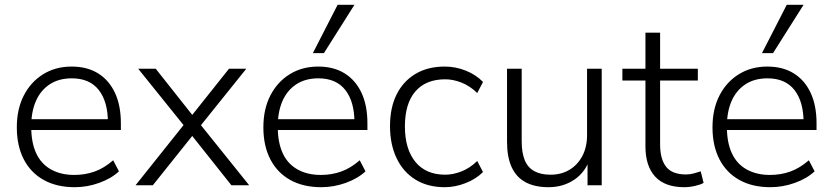

<svg xmlns="http://www.w3.org/2000/svg" viewBox="-20 -771 3462 799"><path d="M291 8Q216 8 162 -22Q108 -52 79 -108Q50 -164 50 -241Q50 -317 79 -373.5Q108 -430 159.5 -462Q211 -494 278 -494Q343 -494 388.5 -465.5Q434 -437 458.5 -384.5Q483 -332 483 -258V-230H94V-275H445L429 -262Q429 -348 391 -396.5Q353 -445 279 -445Q224 -445 186 -419.5Q148 -394 129 -349.5Q110 -305 110 -247V-242Q110 -178 130.5 -133.5Q151 -89 192 -66Q233 -43 289 -43Q334 -43 373.5 -57Q413 -71 451 -104L475 -58Q443 -28 393 -10Q343 8 291 8Z M544 0 757 -267V-234L555 -485H628L791 -279H769L933 -485H1005L805 -236V-264L1017 0H943L769 -219H791L616 0Z M1317 8Q1242 8 1188 -22Q1134 -52 1105 -108Q1076 -164 1076 -241Q1076 -317 1105 -373.5Q1134 -430 1185.5 -462Q1237 -494 1304 -494Q1369 -494 1414.5 -465.5Q1460 -437 1484.5 -384.5Q1509 -332 1509 -258V-230H1120V-275H1471L1455 -262Q1455 -348 1417 -396.5Q1379 -445 1305 -445Q1250 -445 1212 -419.5Q1174 -394 1155 -349.5Q1136 -305 1136 -247V-242Q1136 -178 1156.5 -133.5Q1177 -89 1218 -66Q1259 -43 1315 -43Q1360 -43 1399.5 -57Q1439 -71 1477 -104L1501 -58Q1469 -28 1419 -10Q1369 8 1317 8ZM1282 -550 1385 -751H1455L1328 -550Z M1831 8Q1760 8 1709 -23.5Q1658 -55 1630.5 -112.5Q1603 -170 1603 -246Q1603 -323 1630.5 -378Q1658 -433 1709 -463.5Q1760 -494 1831 -494Q1876 -494 1918.5 -477Q1961 -460 1990 -430L1966 -384Q1935 -414 1900 -427.5Q1865 -441 1833 -441Q1752 -441 1708.5 -390.5Q1665 -340 1665 -245Q1665 -151 1708.5 -97.5Q1752 -44 1833 -44Q1865 -44 1900 -57.5Q1935 -71 1966 -101L1990 -55Q1961 -26 1917.5 -9Q1874 8 1831 8Z M2263 8Q2205 8 2166.5 -13Q2128 -34 2109 -76Q2090 -118 2090 -180V-485H2151V-183Q2151 -136 2163.5 -105Q2176 -74 2203 -59Q2230 -44 2271 -44Q2316 -44 2350 -64.5Q2384 -85 2403.5 -122Q2423 -159 2423 -209V-485H2484V0H2425V-117H2437Q2418 -56 2371 -24Q2324 8 2263 8Z M2828 8Q2747 8 2706.5 -36Q2666 -80 2666 -162V-436H2570V-485H2666V-635H2727V-485H2884V-436H2727V-170Q2727 -109 2752 -77Q2777 -45 2835 -45Q2852 -45 2868 -49.5Q2884 -54 2896 -58L2908 -10Q2897 -3 2873 2.5Q2849 8 2828 8Z M3186 8Q3111 8 3057 -22Q3003 -52 2974 -108Q2945 -164 2945 -241Q2945 -317 2974 -373.5Q3003 -430 3054.5 -462Q3106 -494 3173 -494Q3238 -494 3283.5 -465.5Q3329 -437 3353.5 -384.5Q3378 -332 3378 -258V-230H2989V-275H3340L3324 -262Q3324 -348 3286 -396.5Q3248 -445 3174 -445Q3119 -445 3081 -419.5Q3043 -394 3024 -349.5Q3005 -305 3005 -247V-242Q3005 -178 3025.5 -133.5Q3046 -89 3087 -66Q3128 -43 3184 -43Q3229 -43 3268.5 -57Q3308 -71 3346 -104L3370 -58Q3338 -28 3288 -10Q3238 8 3186 8ZM3151 -550 3254 -751H3324L3197 -550Z"/></svg>

Font: Nunito Sans 12pt Light
Style: Regular
Weight: 300
Designer: Vernon Adams
Foundry: Vernon Adams
Version: Version 3.101;gftools[0.9.27]